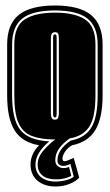

<svg xmlns="http://www.w3.org/2000/svg" viewBox="-20 -523 400 698"><path d="M182 155Q141 155 116 133.5Q91 112 91 75Q91 37 122 5Q61 -5 33.5 -48.5Q6 -92 6 -176V-361Q6 -435 48.5 -469Q91 -503 180 -503Q269 -503 311 -468.5Q353 -434 353 -361V-176Q353 -93 326 -49.5Q299 -6 242 5Q225 15 216 29Q207 43 207 54Q207 63 215 63Q221 63 229.5 59Q238 55 248 51L268 123Q255 137 232 146Q209 155 182 155ZM182 137Q201 137 220.5 132Q240 127 248 119L236 73Q233 74 226.5 77Q220 80 210 80Q189 80 189 59Q189 21 237 -12Q290 -22 312.5 -60Q335 -98 335 -176V-361Q335 -426 298 -455.5Q261 -485 180 -485Q98 -485 61 -455.5Q24 -426 24 -361V-176Q24 -88 54 -50.5Q84 -13 159 -9Q109 33 109 75Q109 104 128.5 120.5Q148 137 182 137ZM182 129Q152 129 134.5 115Q117 101 117 75Q117 48 138.5 23.5Q160 -1 181 -16H180Q129 -16 96 -28.5Q63 -41 47.5 -75.5Q32 -110 32 -176V-361Q32 -428 70 -452.5Q108 -477 180 -477Q251 -477 289 -452.5Q327 -428 327 -361V-176Q327 -97 304.5 -62.5Q282 -28 234 -20Q210 -4 195.5 16Q181 36 181 59Q181 74 190 81Q199 88 210 88Q218 88 223 86.5Q228 85 231 84L239 116Q234 120 218.5 124.5Q203 129 182 129ZM180 -88Q190 -88 192 -96.5Q194 -105 194 -112V-382Q194 -396 191 -401Q188 -406 180 -406Q173 -406 169 -401.5Q165 -397 165 -382V-112Q165 -102 167.5 -95Q170 -88 180 -88ZM180 -96Q176 -96 174.5 -99Q173 -102 173 -112V-382Q173 -393 174.5 -395.5Q176 -398 180 -398Q183 -398 184.5 -395.5Q186 -393 186 -382V-112Q186 -102 184.5 -99Q183 -96 180 -96Z"/></svg>

Font: Alumni Sans Collegiate One SC
Style: Regular
Weight: 400
Designer: Robert E. Leuschke
Foundry: Robert E. Leuschke
Version: Version 1.100